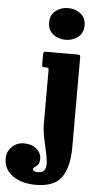

<svg xmlns="http://www.w3.org/2000/svg" viewBox="-207 -824 552 1122"><g transform="rotate(5 68.5 -263.0)"><path d="M42.5 -692.5Q42.5 -736.5 73 -761Q103.5 -785.5 146.5 -785.5Q189.5 -785.5 220 -761Q250.5 -736.5 250.5 -692.5Q250.5 -648.5 220 -624Q189.5 -599.5 146.5 -599.5Q103.5 -599.5 73 -624Q42.5 -648.5 42.5 -692.5ZM52 -428.5H42Q29.5 -428.5 26.5 -431.8Q23.5 -435 23.5 -447.5V-498.5Q23.5 -513 27 -516.5Q30.5 -520 44.5 -520H225Q235.5 -520 238.2 -516.8Q241 -513.5 241 -502V20.5Q241 139 198.2 199.5Q155.5 260 47 260Q-34.5 260 -87.8 223.2Q-141 186.5 -141 121Q-141 80.5 -112 52.5Q-83 24.5 -42 24.5Q4.5 24.5 32.2 48.5Q60 72.5 60 104Q60 129.5 50.8 140.8Q41.5 152 32.2 157.2Q23 162.5 23 169Q23 185 52 185Q82.5 185 92.5 167.5Q102.5 150 99.8 120.8Q97 91.5 88.2 54.5Q79.5 17.5 71.5 -22.5Q63.5 -62.5 63.5 -100V-414Q63.5 -421.5 61.5 -425Q59.5 -428.5 52 -428.5Z"/></g></svg>

Font: Besley* Condensed Heavy
Style: Regular
Weight: 800
Width: 3
Designer: Owen Earl
Foundry: indestructible type*
Version: Version 3.000; ttfautohint (v1.8.3)